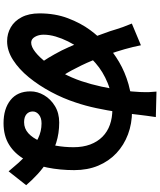

<svg xmlns="http://www.w3.org/2000/svg" viewBox="66 -904 868 1040"><g transform="rotate(90 500.0 -384.0)"><path d="M614.1 -794.1Q609.8 -768.3 606.9 -743.1Q604 -717.9 602 -704Q596.6 -653.1 587.6 -593.1Q578.7 -533 565.9 -472.7Q553.1 -412.4 535.2 -359.9Q513.4 -292.7 478 -226.4Q442.6 -160.2 398.8 -106.5Q355 -52.8 304.9 -20.7Q254.8 11.5 203.3 11.5Q162.4 11.5 128 -8.3Q93.6 -28 73.1 -67.4Q52.5 -106.7 52.5 -163.9Q52.5 -248.7 78.7 -317.8Q104.9 -387 142.8 -438.3Q174.6 -481.8 217.8 -522.3Q261 -562.9 315.7 -595.1Q370.4 -627.3 437 -646.3Q503.5 -665.2 581.5 -665.2Q649.6 -665.2 707.8 -643.3Q766 -621.4 809.5 -580.7Q853 -539.9 877.3 -482.2Q901.5 -424.5 901.5 -352Q901.5 -274.9 887.5 -205.7Q873.5 -136.5 843.1 -83.1Q812.6 -29.7 764.3 0.5Q715.9 30.8 647.2 30.8Q569.2 30.8 522.1 -6.9Q474.9 -44.5 474.9 -115Q474.9 -153.2 495.8 -188.9Q516.6 -224.5 554.6 -247.6Q592.5 -270.7 643.7 -270.7Q702.6 -270.7 753.4 -254.4Q804.1 -238 846.8 -211.5Q889.5 -185 923.6 -153.4Q957.6 -121.8 983.1 -91.8L908.1 3.3Q888.3 -20.7 861.1 -51.2Q833.8 -81.8 800.7 -109.9Q767.5 -137.9 729.3 -156.5Q691.1 -175 648.3 -175Q618.4 -175 601.1 -160.9Q583.8 -146.8 583.8 -127.7Q583.8 -106.1 598.9 -93.3Q614 -80.5 641.8 -80.5Q676.2 -80.5 701.7 -103.5Q727.2 -126.5 743.8 -165.3Q760.5 -204.2 768.9 -251.7Q777.4 -299.1 777.4 -347.9Q777.4 -399.1 762.7 -438.5Q747.9 -478 720.7 -505Q693.5 -532 655.8 -545.3Q618 -558.7 572 -558.7Q492.1 -558.7 429.9 -533.3Q367.7 -508 321.5 -467.4Q275.2 -426.8 241 -379.8Q220.9 -351.9 204.3 -318.4Q187.6 -284.8 177.7 -251Q167.9 -217.1 167.9 -185.9Q167.9 -159.6 179.5 -139.3Q191.2 -118.9 210.9 -118.9Q233.5 -118.9 262 -141.3Q290.4 -163.6 319.7 -201.9Q349 -240.2 375.3 -289.2Q401.7 -338.1 419.6 -391.3Q436.6 -442.2 449.3 -500.1Q462 -558.1 469.4 -613.2Q476.8 -668.3 478.4 -707.6Q479.6 -740.6 478.9 -757.9Q478.1 -775.1 476.1 -797.6ZM225.2 -713.3Q233.7 -670.3 246.5 -625.2Q259.4 -580.1 274.7 -537.2Q290 -494.2 305.2 -456.7Q320.4 -419.3 334.5 -390.6Q362 -333.4 388 -292.7Q413.9 -252 443.4 -214.2L365 -115.5Q348.2 -134.5 330.1 -158.1Q312 -181.7 292.9 -212.9Q273.9 -244.2 252.8 -285.1Q235.1 -321.4 216.2 -366.9Q197.3 -412.4 180.2 -459.5Q163.1 -506.6 149 -546Q143.2 -564 138.5 -579.8Q133.8 -595.5 126.7 -615.3Q119.7 -635.2 107.6 -664.1Z"/></g></svg>

Font: Noto Sans HK Thin
Style: Regular
Weight: 100
Designer: Ryoko NISHIZUKA 西塚涼子 (kana, bopomofo & ideographs); Paul D. Hunt (Latin, Greek & Cyrillic); Sandoll Communications 산돌커뮤니
Foundry: Adobe
Version: Version 2.004-H2;hotconv 1.0.118;makeotfexe 2.5.65603